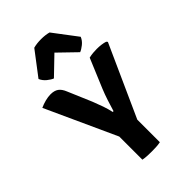

<svg xmlns="http://www.w3.org/2000/svg" viewBox="-236 -869 960 960"><g transform="rotate(-45 244.0 -389.5)"><path d="M357 -547Q371.5 -550.5 386.2 -551.8Q401 -553 413 -553Q429 -553 444.5 -551Q460 -549 471.5 -545L477 -538.5L306 -159.5V0Q291 3 275 3.8Q259 4.5 245 4.5Q233 4.5 215 3.8Q197 3 182.5 0V-163.5L12 -537Q30.5 -545.5 51 -550.8Q71.5 -556 89 -556Q115 -556 131 -544.8Q147 -533.5 157.5 -507L210.5 -382.5Q223 -351 231.8 -325.8Q240.5 -300.5 246.5 -273.5H252Q261 -303.5 270.5 -333Q280 -362.5 292.5 -393ZM304 -778 399 -652.5Q391 -633 373.5 -619Q356 -605 342.5 -600L250 -689.5L157 -600Q143.5 -605 126.2 -619Q109 -633 100.5 -652.5L196 -778Q220 -784.5 250 -784.5Q280 -784.5 304 -778Z"/></g></svg>

Font: Signika Negative SC SemiBold
Style: Regular
Weight: 600
Designer: Anna Giedryś
Foundry: Anna Giedryś
Version: Version 2.000; ttfautohint (v1.8.3) -l 8 -r 50 -G 200 -x 9 -